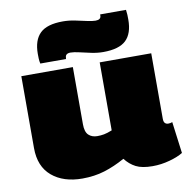

<svg xmlns="http://www.w3.org/2000/svg" viewBox="-87 -871 944 965"><g transform="rotate(-10 385.5 -388.5)"><path d="M257 10Q160 10 101.5 -39.5Q43 -89 43 -183V-550H306V-258Q306 -219 323 -203Q340 -187 367 -187Q385 -187 401.5 -190Q418 -193 443 -203V-550H706V-216Q706 -200 712.5 -193.5Q719 -187 729 -187Q741 -187 750 -191L771 -30Q746 -14 702.5 -2Q659 10 615 10Q561 10 530 -6Q499 -22 476 -52Q422 -22 370 -6Q318 10 257 10ZM148 -596Q145 -609 144.5 -621.5Q144 -634 144 -646Q144 -716 179.5 -750.5Q215 -785 296 -785Q327 -785 358 -778.5Q389 -772 416 -766Q443 -760 459 -760Q487 -760 487 -781Q487 -786 487 -787H619Q621 -774 621.5 -761.5Q622 -749 622 -737Q622 -666 586.5 -632Q551 -598 470 -598Q441 -598 410 -604.5Q379 -611 351.5 -617.5Q324 -624 307 -624Q280 -624 280 -602Q280 -601 279.5 -599Q279 -597 279 -596Z"/></g></svg>

Font: Georama Extended Black
Style: Regular
Weight: 900
Width: 7
Designer: Jean-Baptiste Levee
Foundry: Production Type
Version: Version 1.000